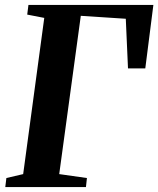

<svg xmlns="http://www.w3.org/2000/svg" viewBox="-20 -763 646 783"><path d="M1.5 0 6 -37 74.5 -53 160.5 -690 91 -703.5 96 -743H605.5L572.5 -484H502L493 -686.5L309.5 -698.5L221.5 -53L334.5 -37L330.5 0Z"/></svg>

Font: Merriweather 60pt
Style: Bold Italic
Weight: 700
Italic angle: -7.8°
Version: Version 2.101